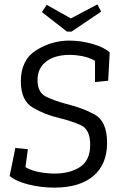

<svg xmlns="http://www.w3.org/2000/svg" viewBox="-20 -845 563 875"><path d="M285 -701 171 -790 193 -823 303 -761 424 -825 441 -792 306 -701ZM468 -194Q468 -96 405.5 -43Q343 10 228 10Q166 10 109 -4.5Q52 -19 24 -43L50 -171L107 -165L96 -83Q124 -67 160.5 -60.5Q197 -54 228 -54Q300 -54 345.5 -84.5Q391 -115 391 -185Q391 -256 347.5 -275Q304 -294 247 -308Q186 -322 130.5 -354Q75 -386 75 -474Q75 -572 145 -616Q215 -660 296 -660Q348 -660 401 -645Q454 -630 480 -606L473 -477L413 -471V-568Q384 -584 353.5 -589.5Q323 -595 299 -595Q231 -595 191 -565Q151 -535 151 -480Q151 -424 189 -405Q227 -386 280 -372Q355 -354 411.5 -323Q468 -292 468 -194Z"/></svg>

Font: Zilla Slab Regular
Style: Italic
Weight: 400
Italic angle: -6°
Designer: Typotheque.com
Foundry: Typotheque type foundry
Version: Version 1.1; 2017; ttfautohint (v1.6)